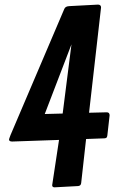

<svg xmlns="http://www.w3.org/2000/svg" viewBox="-20 -799 511 821"><path d="M412.1 -767.1 360.8 -316.9 437 -318.8Q448.7 -318.4 448.7 -305.7L439 -219.7Q438 -212.9 435.5 -210.4Q433.1 -208 426.8 -207.5L348.1 -204.6L327.1 -16.1Q325.7 -4.4 314 -3.4L213.4 2Q203.1 2 203.1 -7.3L232.4 -200.7L32.2 -193.8Q18.6 -193.8 18.6 -202.6Q18.6 -204.6 24.9 -221.2L254.9 -760.7Q259.3 -772.5 277.8 -772.9L399.4 -779.3Q412.1 -778.8 412.1 -767.1ZM171.4 -311.5 248 -313.5 285.6 -609.4Z"/></svg>

Font: Contrail One
Style: Regular
Weight: 400
Designer: Riccardo De Franceschi
Foundry: Sorkin Type Co.
Version: Version 1.003